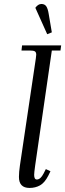

<svg xmlns="http://www.w3.org/2000/svg" viewBox="-20 -928 324 955"><path d="M74.2 -47.9Q74.2 -71.8 79.1 -105L158.2 -637.2Q160.2 -650.9 160.2 -655.8Q160.2 -668.5 153.3 -672.6Q146.5 -676.8 127.9 -676.8H86.9L89.8 -702.1H284.2L280.8 -676.8H237.8L154.8 -104Q149.9 -68.8 149.9 -58.1Q149.9 -35.2 163.1 -35.2Q181.6 -35.2 196.8 -64.9L208 -86.9L231 -76.2L220.2 -54.2Q202.1 -19 179.2 -6.1Q156.2 6.8 127 6.8Q74.2 6.8 74.2 -47.9ZM155.8 -889.2Q169.4 -908.2 186 -908.2Q201.7 -908.2 209.7 -897.2Q217.8 -886.2 222.2 -858.9L237.8 -767.1L214.8 -757.8Z"/></svg>

Font: Dihjauti
Style: Italic
Weight: 400
Italic angle: -9°
Designer: T. Christopher White
Version: Version 3.0.0